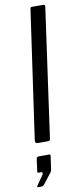

<svg xmlns="http://www.w3.org/2000/svg" viewBox="-107 -778 452 1054"><g transform="rotate(-10 119.5 -251.5)"><path d="M126 -14Q125 -5 122 -2.5Q119 0 109 0H57Q48 0 44.5 -4.5Q41 -9 42 -17L144 -731Q145 -738 147 -740Q149 -742 155 -742H217Q229 -742 226 -728ZM16 239Q12 239 11.5 236Q11 233 14 229L51 176Q54 169 53 165Q52 161 47 161H33Q28 161 26.5 159Q25 157 26 150L35 85Q37 73 47 73H106Q114 73 113 81L102 159Q100 165 98 169L52 228Q48 233 44 236Q40 239 33 239Z"/></g></svg>

Font: Libre Franklin
Style: Italic
Weight: 400
Italic angle: -8°
Designer: Pablo Impallari, Rodrigo Fuenzalida, Nhung Nguyen
Foundry: Impallari Type
Version: Version 3.000